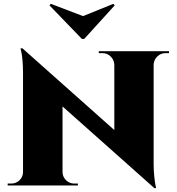

<svg xmlns="http://www.w3.org/2000/svg" viewBox="-20 -967 921 1001"><path d="M419 -764 578 -939 571 -947 413 -883 245 -947 238 -939 407 -764ZM495 -700H861V-690H843Q818 -690 800 -672.5Q782 -655 781 -630V-114Q781 -77 784.5 -45Q788 -13 791 0L794 14H785L306 -412V-71Q306 -54 314.5 -40Q323 -26 337 -18Q351 -10 367 -10H386V0H20V-10H39Q64 -10 82 -27.5Q100 -45 100 -71V-590Q100 -625 97 -656Q94 -687 90 -701L87 -715H97L576 -289V-629Q575 -655 557 -672.5Q539 -690 514 -690H495Z"/></svg>

Font: Cinzel Decorative Black
Style: Regular
Weight: 900
Designer: Natanael Gama
Version: Version 1.001;PS 001.001;hotconv 1.0.56;makeotf.lib2.0.21325